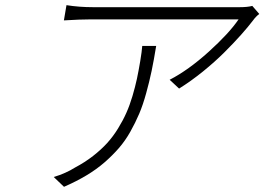

<svg xmlns="http://www.w3.org/2000/svg" viewBox="-20 -699 1025 744"><path d="M531.2 -521H585.2Q576.3 -466.3 567.5 -424Q558.6 -381.7 546.3 -337.4Q534.1 -293 519.4 -258.2Q504.6 -223.4 484.9 -188.4Q465.2 -153.4 440.5 -125Q415.8 -96.6 384.6 -69.4Q353.3 -42.3 314.3 -19Q275.2 4.3 228 24.9L188.2 -13.1Q234.7 -27 271.3 -50.1Q308.9 -70 340.4 -94.5Q371.8 -119 395.1 -144.5Q418.3 -170.1 437.5 -201.3Q456.7 -232.6 469.6 -261.7Q482.6 -290.8 493.3 -326.7Q503.9 -362.6 510.5 -393.3Q517 -424 523.4 -462Q529.8 -500.7 531.2 -521ZM957.7 -676.1 984.7 -644.9Q971.2 -634.9 960.6 -620Q941.4 -594.8 914.4 -564.5Q887.4 -534.1 850.3 -497Q813.2 -459.9 766.7 -422.2Q720.2 -384.6 674 -355.8L637.4 -389.9Q709.9 -427.2 788.7 -498.4Q867.5 -569.6 904.5 -623.9H332.4Q290.8 -623.9 227.6 -620L237.6 -679Q286.6 -671.2 340.2 -671.2H909.1Q938.9 -671.2 957.7 -676.1Z"/></svg>

Font: Karasuma Gothic
Style: Light Italic
Weight: 300
Italic angle: 9.39998°
Designer: Rasmus Andersson / Ryoko Nishizuka
Foundry: rsms
Version: Version 1.00